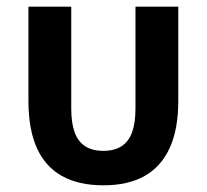

<svg xmlns="http://www.w3.org/2000/svg" viewBox="-20 -542 618 574"><path d="M193 -522V-217Q193 -175 203 -147Q213 -119 234.5 -105Q256 -91 289 -91Q322 -91 343.5 -105Q365 -119 375 -147Q385 -175 385 -217V-522H513V-241Q513 -156 487.5 -100Q462 -44 412.5 -16Q363 12 289 12Q215 12 165 -16Q115 -44 90 -100Q65 -156 65 -241V-522Z"/></svg>

Font: IBM Plex Sans SemiBold
Style: Regular
Weight: 600
Designer: Mike Abbink, Paul van der Laan, Pieter van Rosmalen
Foundry: Bold Monday
Version: Version 3.201